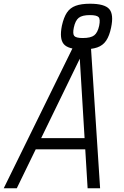

<svg xmlns="http://www.w3.org/2000/svg" viewBox="-45 -1010 665 1030"><path d="M-25 0 368 -800H440L492 0H425L383 -695L45 0ZM108 -209 137 -269H446L448 -209ZM397 -745Q321 -745 297 -773.5Q273 -802 287 -872Q297 -917 314 -942.5Q331 -968 361 -979Q391 -990 438 -990Q516 -990 541 -961.5Q566 -933 551 -862Q542 -818 524.5 -792Q507 -766 476.5 -755.5Q446 -745 397 -745ZM399 -806Q442 -806 460.5 -820.5Q479 -835 487 -872Q494 -907 484 -918Q474 -929 437 -929Q396 -929 377.5 -914.5Q359 -900 351 -862Q344 -828 353.5 -817Q363 -806 399 -806Z"/></svg>

Font: Victor Mono Thin Light
Style: Italic
Weight: 300
Italic angle: -12°
Monospace: yes
Version: Version 1.561;gftools[0.9.30]